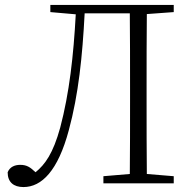

<svg xmlns="http://www.w3.org/2000/svg" viewBox="-20 -743 788 778"><path d="M184 -694 287 -685C278 -518 261 -366 224 -226C195 -121 163 -77 124 -45C103 -65 89 -75 62 -75C40 -75 20 -67 11 -45C11 -5 35 15 75 15C149 15 215 -51 259 -216C298 -360 314 -514 323 -689H506C507 -591 507 -490 507 -390V-333C507 -233 507 -135 506 -38L399 -29V0H684V-29L575 -38C574 -135 574 -234 574 -333V-390C574 -489 574 -588 575 -686L684 -694V-723H184Z"/></svg>

Font: Noto Serif TC ExtraLight
Style: Regular
Weight: 200
Designer: Ryoko NISHIZUKA 西塚涼子 (kana & ideographs); Frank Grießhammer (Latin, Greek & Cyrillic); Wenlong ZHANG 张文龙 (bopomofo); San
Foundry: Adobe
Version: Version 2.001;hotconv 1.1.0;makeotfexe 2.6.0